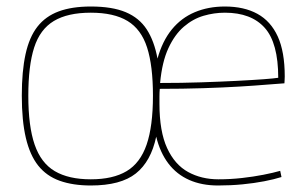

<svg xmlns="http://www.w3.org/2000/svg" viewBox="-20 -560 934 590"><path d="M47 -266Q47 -341 58.5 -393.5Q70 -446 95 -478Q120 -510 160.5 -525Q201 -540 259 -540Q325 -540 366.5 -522.5Q408 -505 431 -469.5Q454 -434 464 -380Q479 -434 508 -469.5Q537 -505 578.5 -522.5Q620 -540 671 -540Q730 -540 771 -517.5Q812 -495 833.5 -448Q855 -401 855 -325Q855 -316 854.5 -312Q854 -308 854 -304Q836 -303 801 -300Q766 -297 716 -294Q666 -291 604 -289Q542 -287 471 -287Q470 -276 470 -263.5Q470 -251 470 -241Q470 -156 493.5 -105Q517 -54 558 -31.5Q599 -9 651 -9Q688 -9 723.5 -13Q759 -17 789.5 -23Q820 -29 841 -35L845 -16Q823 -9 792 -3Q761 3 725 6.5Q689 10 650 10Q600 10 561.5 -7Q523 -24 497.5 -57.5Q472 -91 460 -140Q444 -64 397.5 -27Q351 10 259 10Q204 10 163.5 -4.5Q123 -19 97.5 -51Q72 -83 59.5 -136Q47 -189 47 -266ZM67 -266Q67 -172 86.5 -115.5Q106 -59 148.5 -34Q191 -9 259 -9Q327 -9 369 -34Q411 -59 430.5 -115.5Q450 -172 450 -266Q450 -358 432 -414Q414 -470 372 -495.5Q330 -521 259 -521Q188 -521 145.5 -495.5Q103 -470 85 -414Q67 -358 67 -266ZM472 -305Q538 -305 598 -307Q658 -309 707 -311.5Q756 -314 789.5 -316.5Q823 -319 835 -321Q835 -428 793.5 -474.5Q752 -521 671 -521Q638 -521 605.5 -511.5Q573 -502 545 -478Q517 -454 497.5 -412Q478 -370 472 -305Z"/></svg>

Font: Georama ExtraCondensed Thin Thin
Style: Regular
Weight: 250
Version: Version 1.001